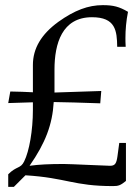

<svg xmlns="http://www.w3.org/2000/svg" viewBox="-20 -714 539 747"><path d="M338 -647C430 -647 435 -594 436 -532H469C468 -547 468 -558 468 -566C468 -598 471 -633 478 -668C444 -688 421 -694 380 -694C323 -694 270 -674 207 -629C141 -581 108 -526 108 -461V-355C69 -357 63 -357 20 -358L12 -313L108 -316V-286C108 -207 94 -126 74 -86C60 -57 45 -69 12 -36V13H34L79 -32C240 -22 265 10 420 10C441 10 449 7 470 -10V-158H444L437 -106C433 -77 427 -69 408 -69C390 -69 255 -76 228 -76C172 -76 132 -74 95 -69C157 -158 184 -230 189 -317C257 -316 274 -315 370 -312L374 -360L192 -354V-443C192 -544 221 -647 338 -647Z"/></svg>

Font: Asana Math
Style: Regular
Weight: 400
Version: Version 000.958